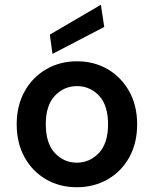

<svg xmlns="http://www.w3.org/2000/svg" viewBox="-20 -773 645 805"><path d="M302 12Q230 12 173 -21Q116 -54 83 -113.5Q50 -173 50 -252Q50 -330 83 -389.5Q116 -449 173.5 -482.5Q231 -516 303 -516Q375 -516 432 -482.5Q489 -449 522 -389.5Q555 -330 555 -252Q555 -173 522 -113.5Q489 -54 431.5 -21Q374 12 302 12ZM302 -91Q356 -91 394.5 -131.5Q433 -172 433 -252Q433 -332 395 -372Q357 -412 303 -412Q249 -412 210.5 -372Q172 -332 172 -252Q172 -172 210 -131.5Q248 -91 302 -91ZM200 -547 189 -628 403 -753 417 -660Z"/></svg>

Font: DM Sans SemiBold
Style: Regular
Weight: 600
Designer: Colophon Foundry, Jonny Pinhorn
Foundry: Colophon Foundry
Version: Version 4.004; ttfautohint (v1.8.4.7-5d5b)